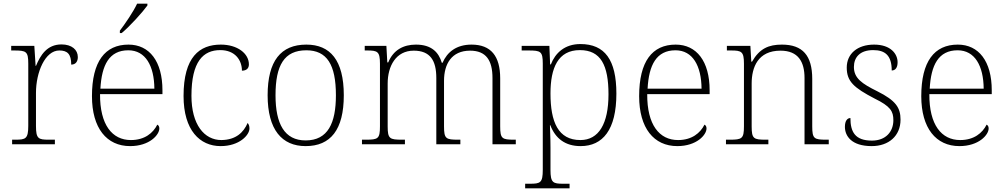

<svg xmlns="http://www.w3.org/2000/svg" viewBox="-20 -786 5476 1046"><path d="M46 0H279V-25H246C189 -25 176 -30 176 -100V-280C176 -393 226 -511 303 -511C347 -511 368 -492 368 -434C393 -434 404 -452 404 -475C404 -515 371 -544 315 -544C236 -544 200 -485 176 -427H174L167 -536H41V-511H56C123 -511 134 -506 134 -439V-101C134 -30 120 -25 64 -25H46Z M633 -619V-606H643C687 -642 758 -721 783 -756V-766H727C706 -721 662 -657 633 -619ZM689 10C794 10 848 -51 848 -86C848 -97 844 -103 837 -107C814 -61 768 -23 693 -23C591 -23 524 -106 525 -273H865V-294C865 -452 794 -543 680 -543C552 -543 481 -451 481 -262C481 -88 561 10 689 10ZM821 -303H527C534 -432 575 -512 679 -512C773 -512 820 -427 821 -303Z M1182 10C1284 10 1339 -50 1339 -86C1339 -99 1336 -108 1329 -116C1307 -65 1266 -24 1186 -23C1093 -23 1023 -107 1023 -264C1023 -451 1087 -513 1180 -513C1261 -513 1298 -458 1298 -401C1322 -401 1336 -413 1336 -435C1336 -495 1273 -543 1183 -543C1067 -543 980 -476 980 -263C980 -76 1069 10 1182 10Z M1645 10C1781 10 1853 -79 1853 -267C1853 -458 1779 -543 1649 -543C1510 -543 1438 -454 1438 -267C1438 -79 1516 10 1645 10ZM1645 -21C1530 -21 1481 -111 1481 -267C1481 -430 1528 -512 1649 -512C1761 -512 1810 -434 1810 -267C1810 -116 1767 -21 1645 -21Z M1952 0H2186V-25H2170C2103 -25 2092 -30 2092 -97V-331C2092 -426 2137 -510 2234 -510C2324 -510 2357 -456 2357 -361V0H2488V-25H2476C2409 -25 2399 -30 2399 -98V-346C2399 -437 2440 -510 2541 -510C2629 -510 2663 -456 2663 -361V0H2790V-25H2782C2715 -25 2705 -30 2705 -98V-359C2705 -480 2655 -543 2549 -543C2466 -543 2416 -502 2391 -444H2387C2370 -501 2331 -543 2246 -543C2178 -543 2123 -514 2095 -446H2090L2085 -536H1967V-511H1981C2037 -511 2050 -505 2050 -439V-98C2050 -30 2040 -25 1973 -25H1952Z M2841 240H3083V215H3049C2993 215 2979 210 2979 140V18C2979 -45 2976 -83 2976 -104H2978C3006 -31 3060 10 3143 10C3264 10 3338 -79 3338 -276C3338 -460 3275 -546 3142 -546C3056 -546 3005 -497 2981 -435H2977L2973 -536H2822V-511H2859C2926 -511 2937 -506 2937 -439V139C2937 210 2924 215 2867 215H2841ZM3142 -23C3021 -23 2979 -121 2979 -277C2979 -416 3020 -513 3139 -513C3253 -513 3295 -431 3295 -272C3295 -112 3242 -23 3142 -23Z M3670 10C3775 10 3829 -51 3829 -86C3829 -97 3825 -103 3818 -107C3795 -61 3749 -23 3674 -23C3572 -23 3505 -106 3506 -273H3846V-294C3846 -452 3775 -543 3661 -543C3533 -543 3462 -451 3462 -262C3462 -88 3542 10 3670 10ZM3802 -303H3508C3515 -432 3556 -512 3660 -512C3754 -512 3801 -427 3802 -303Z M3935 0H4166V-25H4152C4086 -25 4075 -30 4075 -97V-331C4075 -419 4109 -510 4232 -510C4329 -510 4363 -449 4363 -361V0H4495V-25H4482C4415 -25 4405 -30 4405 -98V-356C4405 -483 4353 -543 4240 -543C4168 -543 4118 -522 4077 -450H4073L4068 -536H3940V-511H3963C4020 -511 4033 -505 4033 -439V-98C4033 -30 4022 -25 3955 -25H3935Z M4729 10C4822 10 4886 -46 4886 -134C4886 -199 4861 -238 4759 -289C4676 -330 4632 -360 4632 -421C4632 -474 4665 -513 4737 -513C4802 -513 4838 -484 4838 -402C4859 -402 4870 -419 4870 -447C4870 -492 4833 -543 4742 -543C4651 -543 4593 -493 4593 -418C4593 -342 4632 -308 4745 -249C4831 -207 4847 -180 4847 -131C4847 -70 4807 -20 4730 -20C4638 -20 4613 -68 4613 -143C4597 -143 4583 -129 4583 -95C4583 -45 4619 10 4729 10Z M5207 10C5312 10 5366 -51 5366 -86C5366 -97 5362 -103 5355 -107C5332 -61 5286 -23 5211 -23C5109 -23 5042 -106 5043 -273H5383V-294C5383 -452 5312 -543 5198 -543C5070 -543 4999 -451 4999 -262C4999 -88 5079 10 5207 10ZM5339 -303H5045C5052 -432 5093 -512 5197 -512C5291 -512 5338 -427 5339 -303Z"/></svg>

Font: Noto Serif Lao ExtraLight
Style: Regular
Weight: 200
Designer: Monotype Design Team
Foundry: Monotype Imaging Inc.
Version: Version 2.003